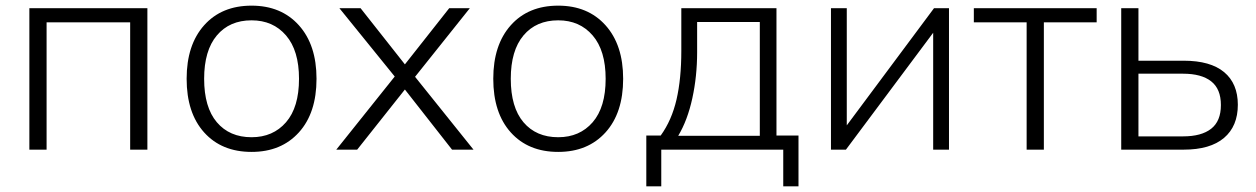

<svg xmlns="http://www.w3.org/2000/svg" viewBox="-20 -530 4449 680"><path d="M84 0V-501H502V0H441V-451H145V0Z M641 0ZM871 8Q765 8 703 -61Q641 -130 641 -251Q641 -371 703 -440.5Q765 -510 871 -510Q976 -510 1038.5 -440.5Q1101 -371 1101 -251Q1101 -130 1038.5 -61Q976 8 871 8ZM871 -44Q947 -44 993 -97Q1039 -150 1039 -251Q1039 -351 993 -404.5Q947 -458 871 -458Q793 -458 748 -404.5Q703 -351 703 -251Q703 -150 748 -97Q793 -44 871 -44Z M1171 0ZM1171 0 1378 -259 1182 -501H1257L1414 -302L1571 -501H1644L1450 -258L1657 0H1581L1414 -213L1245 0Z M1727 0ZM1957 8Q1851 8 1789 -61Q1727 -130 1727 -251Q1727 -371 1789 -440.5Q1851 -510 1957 -510Q2062 -510 2124.5 -440.5Q2187 -371 2187 -251Q2187 -130 2124.5 -61Q2062 8 1957 8ZM1957 -44Q2033 -44 2079 -97Q2125 -150 2125 -251Q2125 -351 2079 -404.5Q2033 -458 1957 -458Q1879 -458 1834 -404.5Q1789 -351 1789 -251Q1789 -150 1834 -97Q1879 -44 1957 -44Z M2269 130V-50H2320Q2359 -104 2376 -177.5Q2393 -251 2393 -350V-501H2730V-50H2808V130H2754V0H2322V130ZM2382 -49H2671V-452H2449V-345Q2449 -260 2432 -182Q2415 -104 2382 -49Z M2923 0V-501H2979V-86L3288 -501H3341V0H3285V-414L2976 0Z M3616 0V-451H3429V-501H3864V-451H3677V0Z M3951 0V-501H4012V-315H4172Q4267 -315 4315.5 -274.5Q4364 -234 4364 -159Q4364 -83 4315 -41.5Q4266 0 4172 0ZM4012 -47H4170Q4235 -47 4269.5 -74Q4304 -101 4304 -158Q4304 -215 4269.5 -242Q4235 -269 4170 -269H4012Z"/></svg>

Font: Winston Light
Style: Regular
Weight: 300
Designer: Original fonts by Vernon Adams / Changes by Cristiano Sobral
Foundry: Original fonts by Vernon Adams / Changes by Cristiano Sobral
Version: Version 2.503;July 17, 2020;FontCreator 13.0.0.2655 64-bit